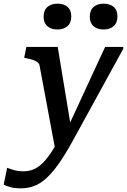

<svg xmlns="http://www.w3.org/2000/svg" viewBox="-102 -794 693 1048"><path d="M202 36 250 -13 288 -84 213 -538H42L30 -479L42 -476Q63 -472 78 -467Q93 -462 102.5 -454.5Q112 -447 114 -436ZM257 -74 230 -54Q200 5 174 43Q148 81 124 102.5Q100 124 76 132.5Q52 141 27 141Q-7 141 -30.5 133Q-54 125 -63 122L-82 214Q-73 219 -49 226.5Q-25 234 11 234Q49 234 82.5 222Q116 210 148.5 181Q181 152 215.5 104Q250 56 290 -16Q318 -67 346 -118Q374 -169 402.5 -221Q431 -273 459 -324Q487 -375 515 -426Q543 -477 571 -528V-538H472Q445 -480 418 -422Q391 -364 364.5 -306Q338 -248 311 -190Q284 -132 257 -74ZM211 -633Q245 -633 266 -651Q287 -669 287 -704Q287 -739 266.5 -756.5Q246 -774 212 -774Q178 -774 157 -756Q136 -738 136 -703Q136 -669 156.5 -651Q177 -633 211 -633ZM463 -633Q497 -633 518 -651Q539 -669 539 -704Q539 -739 518.5 -756.5Q498 -774 464 -774Q430 -774 409 -756Q388 -738 388 -703Q388 -669 408.5 -651Q429 -633 463 -633Z"/></svg>

Font: Roboto Serif 20pt Medium
Style: Italic
Weight: 500
Italic angle: -10°
Version: Version 1.008